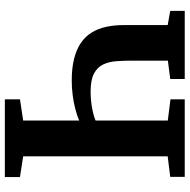

<svg xmlns="http://www.w3.org/2000/svg" viewBox="-15 -768 783 793"><g transform="rotate(-90 376.5 -371.5)"><path d="M270.4 -434.2Q294.5 -444.7 322.6 -451.9Q350.7 -459.2 380.6 -462.9Q410.5 -466.7 439.9 -466.7Q492.1 -466.7 530.7 -456.9Q569.4 -447 596.1 -428.7Q622.8 -410.3 638.9 -383.9Q655 -357.5 662.2 -324.2Q669.4 -290.9 669.4 -251.5V-70.4L728.2 -59.9V0H446.8V-59.9L522.5 -69.6V-219Q522.5 -252.5 520.2 -282.8Q517.9 -313.2 506.6 -337.1Q495.3 -361.1 469 -374.9Q442.8 -388.7 395 -388.7Q357.3 -388.7 322.8 -381.9Q288.4 -375.2 270.4 -365.9ZM127.4 -70.4V-667.3L41.8 -680.5V-743H362.7V-680.5L275.2 -667.3V-70L362.7 -58.9V0H42.5V-59.9Z"/></g></svg>

Font: Merriweather Light
Style: Regular
Weight: 300
Designer: Eben Sorkin
Foundry: Eben Sorkin
Version: Version 2.100